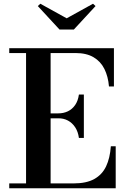

<svg xmlns="http://www.w3.org/2000/svg" viewBox="-20 -1008 683 1028"><path d="M29.5 0V-26H119.5V-724H29.5V-750H590V-545H563.5Q559 -598.5 539 -638.8Q519 -679 481 -701.5Q443 -724 384.5 -724H251V-26H374Q442.5 -26 484.8 -49.5Q527 -73 548 -117.2Q569 -161.5 573.5 -225H599.5V0ZM402.5 -269.5Q398 -303 382.5 -326.5Q367 -350 343.8 -362.5Q320.5 -375 292 -374.5H232.5V-401H292Q320.5 -401 343.8 -412.2Q367 -423.5 382.5 -446Q398 -468.5 402.5 -502H429V-269.5ZM298.5 -850 182.5 -975.5 196 -988 337 -910 478 -988 491.5 -975.5 375.5 -850Z"/></svg>

Font: Bodoni Moda 9pt SemiBold
Style: Regular
Weight: 600
Designer: Owen Earl
Foundry: indestructible type
Version: Version 2.005